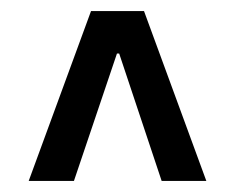

<svg xmlns="http://www.w3.org/2000/svg" viewBox="-20 -809 428 348"><path d="M145 -789H241L354 -481H273L196 -712H192L114 -481H32Z"/></svg>

Font: Encode Sans Compressed
Style: SemiBold
Weight: 600
Designer: Pablo Impallari, Andres Torresi
Foundry: Pablo Impallari, Andres Torresi
Version: Version 1.000; ttfautohint (v1.00) -l 8 -r 50 -G 200 -x 14 -